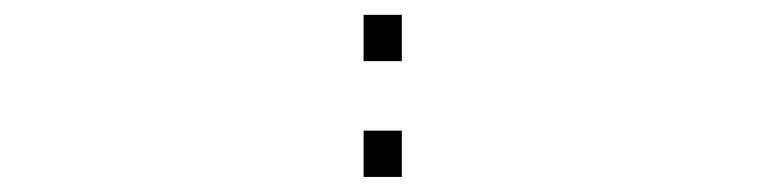

<svg xmlns="http://www.w3.org/2000/svg" viewBox="-20 -235 1017 255"><path d="M462.9 -215.3H513.7V-153.8H462.9ZM462.9 -61.5H513.7V0H462.9Z"/></svg>

Font: BabelStone Maritime
Style: Regular
Weight: 400
Designer: Andrew West
Foundry: BabelStone
Version: Version 0.001;February 23, 2018